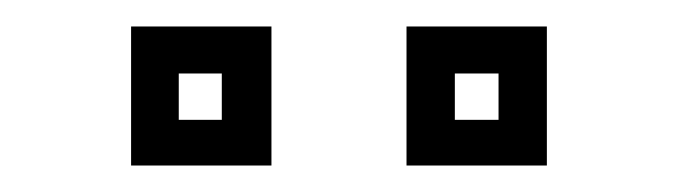

<svg xmlns="http://www.w3.org/2000/svg" viewBox="-20 -691 512 145"><path d="M287 -566V-671H393V-566ZM79 -566V-671H185V-566ZM115 -600.5H147.5V-635.5H115ZM323.5 -600.5H356.5V-635.5H323.5Z"/></svg>

Font: Tourney Thin Medium
Style: Regular
Weight: 500
Version: Version 1.015